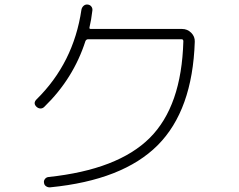

<svg xmlns="http://www.w3.org/2000/svg" viewBox="-20 -801 1040 837"><path d="M172.9 -335Q166 -328.1 156.7 -328.1Q147.5 -328.1 139.6 -335Q123 -350.6 138.7 -367.2Q300.8 -526.4 335 -758.8Q336.9 -768.6 344.2 -775.4Q351.6 -782.2 361.8 -781.2Q372.1 -780.3 377.9 -772.9Q383.8 -765.6 382.8 -755.9Q377.9 -713.9 370.1 -681.6Q368.2 -674.8 376 -674.8H773.4Q796.9 -674.8 813.5 -658.2Q830.1 -641.6 829.1 -619.1Q819.3 -320.3 667.5 -168Q515.6 -15.6 199.2 15.6Q189.5 16.6 181.2 11.2Q172.9 5.9 171.9 -3.9Q169.9 -12.7 175.8 -20.5Q181.6 -28.3 191.4 -29.3Q494.1 -61.5 632.8 -199.7Q771.5 -337.9 779.3 -621.1Q779.3 -629.9 771.5 -629.9H364.3Q356.4 -629.9 352.5 -622.1Q299.8 -458 172.9 -335Z"/></svg>

Font: Rounded Mgen+ 1mn light
Style: Regular
Weight: 200
Designer: [Source Han Sans]
Ryoko NISHIZUKA  (kana & ideographs); Paul D. Hunt (Latin, Greek & Cyrillic); Wenlong ZHANG  (bopomofo
Version: Version 1.059.20150602